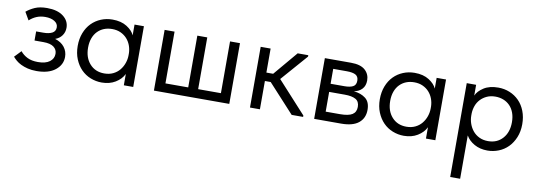

<svg xmlns="http://www.w3.org/2000/svg" viewBox="-55 -789 3830 1370"><g transform="rotate(10 1860.5 -104.0)"><path d="M199 8Q163 8 135 1Q107 -6 85.5 -16.5Q64 -27 49 -40Q34 -53 24 -65L70 -113Q90 -88 121 -72.5Q152 -57 198 -57Q253 -57 282.5 -79Q312 -101 312 -136Q312 -167 287.5 -185.5Q263 -204 212 -204H148V-270H200Q240 -270 264 -282.5Q288 -295 288 -324Q288 -351 262 -367Q236 -383 195 -383Q161 -383 133 -371.5Q105 -360 81 -338L48 -395Q74 -417 109 -432.5Q144 -448 197 -448Q272 -448 314.5 -415.5Q357 -383 357 -333Q357 -301 339.5 -276.5Q322 -252 291 -241Q336 -227 359.5 -196.5Q383 -166 383 -126Q383 -69 334.5 -30.5Q286 8 199 8Z M671 8Q629 8 590 -7.5Q551 -23 522 -52.5Q493 -82 475.5 -124.5Q458 -167 458 -220Q458 -272 474.5 -314.5Q491 -357 520 -386.5Q549 -416 588 -432Q627 -448 671 -448Q734 -448 775.5 -421.5Q817 -395 831 -362V-440H899V0H831V-82Q812 -43 770 -17.5Q728 8 671 8ZM678 -59Q714 -59 742 -72.5Q770 -86 788.5 -108.5Q807 -131 817 -159.5Q827 -188 827 -217V-233Q826 -262 816 -288.5Q806 -315 787.5 -335.5Q769 -356 742 -368.5Q715 -381 680 -381Q648 -381 621.5 -370.5Q595 -360 575 -339.5Q555 -319 544 -289Q533 -259 533 -221Q533 -148 573 -103.5Q613 -59 678 -59Z M1523 -440H1595V0H1049V-440H1121V-65H1286V-440H1358V-65H1523Z M1745 -440H1817V-266H1866L2013 -440H2090V-430L1922 -238L2130 -10V0H2047L1859 -205H1817V0H1745Z M2210 -440H2400Q2469 -440 2502 -410.5Q2535 -381 2535 -335Q2535 -297 2513.5 -273.5Q2492 -250 2455 -243Q2507 -238 2540.5 -212Q2574 -186 2574 -129Q2574 -69 2532 -34.5Q2490 0 2405 0H2210ZM2282 -208V-65H2385Q2447 -65 2474.5 -82.5Q2502 -100 2502 -138Q2502 -177 2474.5 -192.5Q2447 -208 2395 -208ZM2282 -375V-267H2382Q2422 -267 2444 -278.5Q2466 -290 2466 -321Q2466 -351 2445 -363Q2424 -375 2380 -375Z M2860 8Q2818 8 2779 -7.5Q2740 -23 2711 -52.5Q2682 -82 2664.5 -124.5Q2647 -167 2647 -220Q2647 -272 2663.5 -314.5Q2680 -357 2709 -386.5Q2738 -416 2777 -432Q2816 -448 2860 -448Q2923 -448 2964.5 -421.5Q3006 -395 3020 -362V-440H3088V0H3020V-82Q3001 -43 2959 -17.5Q2917 8 2860 8ZM2867 -59Q2903 -59 2931 -72.5Q2959 -86 2977.5 -108.5Q2996 -131 3006 -159.5Q3016 -188 3016 -217V-233Q3015 -262 3005 -288.5Q2995 -315 2976.5 -335.5Q2958 -356 2931 -368.5Q2904 -381 2869 -381Q2837 -381 2810.5 -370.5Q2784 -360 2764 -339.5Q2744 -319 2733 -289Q2722 -259 2722 -221Q2722 -148 2762 -103.5Q2802 -59 2867 -59Z M3238 240V-440H3306V-362Q3320 -395 3361 -421.5Q3402 -448 3466 -448Q3510 -448 3549 -432Q3588 -416 3617 -386.5Q3646 -357 3662.5 -314.5Q3679 -272 3679 -220Q3679 -167 3661.5 -124.5Q3644 -82 3615 -52.5Q3586 -23 3547 -7.5Q3508 8 3466 8Q3412 8 3371 -15Q3330 -38 3310 -74V240ZM3457 -381Q3422 -381 3395 -368.5Q3368 -356 3349 -335.5Q3330 -315 3320.5 -288.5Q3311 -262 3310 -233V-217Q3310 -188 3320 -159.5Q3330 -131 3348.5 -108.5Q3367 -86 3395 -72.5Q3423 -59 3459 -59Q3524 -59 3564 -103.5Q3604 -148 3604 -221Q3604 -259 3593 -289Q3582 -319 3562 -339.5Q3542 -360 3515 -370.5Q3488 -381 3457 -381Z"/></g></svg>

Font: Tilda Sans
Style: Regular
Weight: 400
Designer: ParaType Ltd
Foundry: ParaType Ltd
Version: Version 1.009